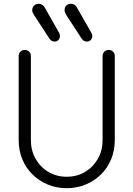

<svg xmlns="http://www.w3.org/2000/svg" viewBox="-20 -972 699 1007"><path d="M330 15Q277 15 231 -4Q185 -23 150.5 -57Q116 -91 97 -137Q78 -183 78 -237V-678Q78 -692 87 -701Q96 -710 110 -710Q124 -710 133 -701Q142 -692 142 -678V-237Q142 -183 166.5 -139.5Q191 -96 233.5 -70.5Q276 -45 330 -45Q384 -45 426.5 -70.5Q469 -96 493.5 -139.5Q518 -183 518 -237V-678Q518 -692 527 -701Q536 -710 550 -710Q564 -710 573 -701Q582 -692 582 -678V-237Q582 -183 563 -137Q544 -91 509.5 -57Q475 -23 429 -4Q383 15 330 15ZM265 -754Q249 -755 239 -770L158 -894Q153 -902 150.5 -908.5Q148 -915 149 -921Q150 -933 157 -941Q164 -949 175 -951Q185 -954 197 -949Q209 -944 215 -932L290 -800Q295 -791 294 -781Q294 -769 285 -761Q276 -753 265 -754ZM434 -754Q418 -755 408 -770L327 -894Q323 -902 320.5 -908.5Q318 -915 319 -921Q319 -933 326 -941Q333 -949 344 -951Q355 -954 366.5 -949Q378 -944 384 -932L459 -800Q464 -791 464 -781Q463 -769 454.5 -761Q446 -753 434 -754Z"/></svg>

Font: National Park Light
Style: Regular
Weight: 300
Designer: Andrea Herstowski, Ben Hoepner
Version: Version 1.009